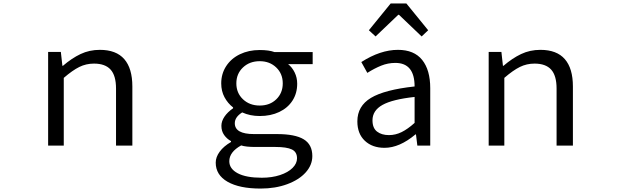

<svg xmlns="http://www.w3.org/2000/svg" viewBox="-20 -847 3603 1117"><path d="M260 -545H334L343 -464H346Q397 -508 448.5 -532.5Q500 -557 561 -557Q656 -557 703 -503Q750 -449 750 -344V0H655V-332Q655 -407 623.5 -442Q592 -477 527 -477Q481 -477 441.5 -457.5Q402 -438 351 -394V0H260Z M1235 99Q1235 67 1258 35.5Q1281 4 1324 -21V-26Q1300 -39 1284 -61.5Q1268 -84 1268 -115Q1268 -142 1286 -168.5Q1304 -195 1336 -217V-222Q1305 -246 1286 -281.5Q1267 -317 1267 -362Q1267 -418 1296 -462.5Q1325 -507 1376 -531.5Q1427 -556 1491 -556Q1545 -556 1577 -544H1799V-474H1656Q1680 -455 1694.5 -425Q1709 -395 1709 -360Q1709 -304 1681.5 -261.5Q1654 -219 1604.5 -195.5Q1555 -172 1491 -172Q1435 -172 1389 -193Q1346 -166 1346 -130Q1346 -67 1458 -67H1591Q1697 -67 1747 -36.5Q1797 -6 1797 61Q1797 113 1758.5 156Q1720 199 1651 224.5Q1582 250 1496 250Q1373 250 1304 210.5Q1235 171 1235 99ZM1625 -362Q1625 -418 1587 -454.5Q1549 -491 1491 -491Q1432 -491 1393.5 -454.5Q1355 -418 1355 -362Q1355 -306 1393.5 -269.5Q1432 -233 1491 -233Q1550 -233 1587.5 -269.5Q1625 -306 1625 -362ZM1708 74Q1708 37 1678 22.5Q1648 8 1583 8H1466Q1410 8 1383 -1Q1314 37 1314 91Q1314 135 1363 161Q1412 187 1503 187Q1562 187 1609 171.5Q1656 156 1682 130Q1708 104 1708 74Z M2059 -141Q2059 -230 2138 -277.5Q2217 -325 2392 -344Q2392 -481 2280 -481Q2237 -481 2197.5 -465Q2158 -449 2117 -423L2082 -486Q2193 -557 2295 -557Q2389 -557 2436 -498.5Q2483 -440 2483 -334V0H2408L2400 -65H2397Q2304 13 2217 13Q2146 13 2102.5 -28Q2059 -69 2059 -141ZM2392 -132V-283Q2263 -269 2205 -236.5Q2147 -204 2147 -147Q2147 -102 2173.5 -81.5Q2200 -61 2243 -61Q2281 -61 2316.5 -78.5Q2352 -96 2392 -132ZM2253 -827H2344L2471 -671L2433 -635L2301 -761H2297L2165 -635L2126 -671Z M2823 -545H2897L2906 -464H2909Q2960 -508 3011.5 -532.5Q3063 -557 3124 -557Q3219 -557 3266 -503Q3313 -449 3313 -344V0H3218V-332Q3218 -407 3186.5 -442Q3155 -477 3090 -477Q3044 -477 3004.5 -457.5Q2965 -438 2914 -394V0H2823Z"/></svg>

Font: Merged Yaku Han JP
Style: Regular
Weight: 400
Designer: Ryoko NISHIZUKA 西塚涼子 (kana, bopomofo & ideographs); Paul D. Hunt (Latin, Greek & Cyrillic); Sandoll Communications 산돌커뮤니
Foundry: Adobe
Version: Version 2.004